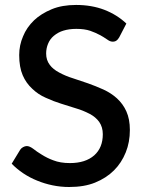

<svg xmlns="http://www.w3.org/2000/svg" viewBox="-20 -748 585 776"><path d="M490.7 -652.8 461.9 -597.2Q456.1 -587.4 450.7 -584Q444.8 -579.6 435.5 -579.6Q425.3 -579.6 414.6 -587.4Q397.5 -599.1 385.7 -605.5Q365.7 -616.2 344.7 -623.5Q321.8 -631.3 288.6 -631.3Q258.8 -631.3 235.8 -624Q214.8 -617.7 197.3 -603Q182.1 -590.3 174.3 -571.3Q166.5 -552.7 166.5 -531.7Q166.5 -504.9 181.2 -485.8Q194.3 -467.8 219.7 -454.6Q246.1 -440.4 273.4 -432.1Q283.2 -429.2 335.9 -411.1Q366.2 -400.4 397.9 -386.2Q428.7 -372.1 452.6 -350.6Q477.5 -327.6 490.7 -297.9Q504.9 -266.6 504.9 -222.7Q504.9 -173.3 488.3 -132.3Q471.2 -89.8 440.9 -59.6Q409.7 -28.3 363.8 -9.8Q320.3 7.8 259.3 7.8Q225.6 7.8 192.4 1Q159.2 -5.9 129.9 -18.1Q101.6 -29.3 74.2 -47.4Q46.9 -65.9 27.3 -86.4L61.5 -142.6Q65.9 -149.4 73.2 -153.3Q81.1 -157.7 88.4 -157.7Q99.1 -157.7 113.8 -147Q128.4 -135.3 147.9 -123.5Q170.9 -108.9 195.3 -100.1Q223.6 -88.9 262.7 -88.9Q325.2 -88.9 360.8 -120.1Q395.5 -150.9 395.5 -205.6Q395.5 -234.4 380.9 -255.4Q366.7 -274.9 342.8 -287.6Q314.5 -302.2 288.6 -309.6Q272 -314.5 226.6 -329.1Q199.2 -337.4 164.6 -353Q134.3 -366.2 110.4 -389.2Q85.4 -412.1 71.8 -443.8Q57.6 -476.6 57.6 -525.4Q57.6 -565.4 73.2 -601.1Q87.4 -636.7 117.7 -666Q146 -692.9 189.5 -710.9Q231 -728 287.6 -728Q350.1 -728 401.4 -708.5Q453.1 -688.5 490.7 -652.8Z"/></svg>

Font: Lato-SemiBold
Style: Regular
Weight: 500
Designer: Lukasz Dziedzic with Adam Twardoch and Botio Nikoltchev
Foundry: tyPoland Lukasz Dziedzic
Version: ""